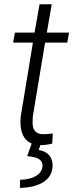

<svg xmlns="http://www.w3.org/2000/svg" viewBox="-20 -684 356 917"><path d="M227.1 -663.6 203.6 -528.3H309.6L301.3 -480.5H195.3L136.7 -127.9L135.7 -97.7Q135.7 -44.4 184.6 -43Q199.7 -42.5 231.9 -46.4L229.5 1.5Q200.7 9.8 170.9 8.8Q119.6 7.8 96.2 -27.1Q72.8 -62 79.1 -128.4L137.2 -480.5H42.5L51.3 -528.3H145L168.9 -663.6ZM175.8 0 165 32.2Q233.9 44.9 231 111.3Q228.5 159.2 187.3 185.5Q146 211.9 75.2 213.4L75.7 174.8Q122.6 173.3 150.6 157.2Q178.7 141.1 182.6 112.8Q187 74.2 136.7 65.4L109.9 61.5L131.8 0Z"/></svg>

Font: RobotoInd Light
Style: Italic
Weight: 300
Italic angle: -12°
Designer: Google
Version: Version 2.001151; 2014